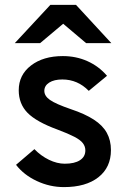

<svg xmlns="http://www.w3.org/2000/svg" viewBox="-20 -752 524 784"><path d="M241 12Q183.5 12 130.5 -12.8Q77.5 -37.5 45.5 -79L120.5 -143Q147 -115.5 180 -99.5Q213 -83.5 244.5 -83.5Q284.5 -83.5 306.5 -97.8Q328.5 -112 328.5 -138Q328.5 -154 318.5 -167.2Q308.5 -180.5 283.5 -193.5Q258.5 -206.5 214.5 -223Q128.5 -254.5 92.5 -291.2Q56.5 -328 56.5 -383.5Q56.5 -446 106.5 -484.5Q156.5 -523 236.5 -523Q291 -523 337.2 -502.2Q383.5 -481.5 417 -442.5L342.5 -381Q297 -427.5 234.5 -427.5Q201 -427.5 181 -414.8Q161 -402 161 -381Q161 -360 184.2 -343.8Q207.5 -327.5 270 -306Q327 -287 363.2 -263.5Q399.5 -240 416.2 -209.5Q433 -179 433 -139Q433 -68.5 381.8 -28.2Q330.5 12 241 12ZM40.5 -576 185.5 -732H290.5L434.5 -576H331.5L238 -655L144 -576Z"/></svg>

Font: Overpass SemiBold
Style: Regular
Weight: 600
Designer: Delve Withrington, Dave Bailey, Thomas Jockin
Foundry: Delve Fonts LLC
Version: Version 4.000